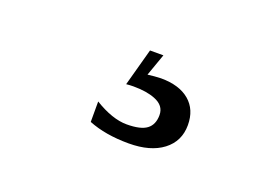

<svg xmlns="http://www.w3.org/2000/svg" viewBox="-45 -105 591 414"><g transform="rotate(20 250.0 102.0)"><path d="M175.8 141.6Q217.3 167 250 167Q282.2 167 296.1 156.5Q310.1 146 310.1 124Q310.1 102.1 286.1 92.8Q266.6 85 236.3 85Q228.5 85 219.7 85.9L243.2 0H273.9L255.9 50.8Q271.5 48.8 286.1 48.3Q328.1 48.3 351.6 68.1Q375 87.9 375 123.5Q375 160.6 346.4 182.4Q317.9 204.1 268.1 204.1Q214.8 204.1 175.8 188.5Z"/></g></svg>

Font: Otrack
Style: Regular
Weight: 400
Designer: Sodina
Foundry: Sodina
Version: Version 2.10 June 16, 2016